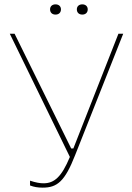

<svg xmlns="http://www.w3.org/2000/svg" viewBox="-20 -855 606 882"><path d="M235 -788C250 -788 260 -797 260 -812C260 -826 250 -835 235 -835C220 -835 210 -826 210 -812C210 -797 220 -788 235 -788ZM358 -788C373 -788 383 -797 383 -812C383 -826 373 -835 358 -835C343 -835 333 -826 333 -812C333 -797 343 -788 358 -788ZM176 7C243 7 278 -22 325 -142L546 -700H524L317 -173H307L47 -700H25L301 -134C263 -43 230 -13 180 -13C164 -13 145 -16 118 -25V-3C136 4 154 7 176 7Z"/></svg>

Font: Fixel Text Thin
Style: Regular
Weight: 100
Width: 4
Designer: AlfaBravo + MacPaw
Foundry: Kyrylo Tkachov, Marchela Mozhyna, Serhii Makarenko, Maria Weinstein, Zakhar Kryvoshyya
Version: Version 1.211